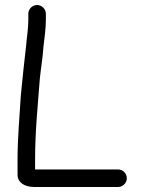

<svg xmlns="http://www.w3.org/2000/svg" viewBox="-20 -712 576 766"><path d="M93 -657V-633C93 -598 87 -565 84 -528C77 -466 69 -396 63 -330C58 -246 50 -162 50 -76V-15C50 17 79 34 117 34H451C470 34 486 18 486 -1C486 -20 470 -36 451 -36H120V-76C120 -189 131 -292 139 -399C144 -448 150 -476 153 -522C157 -562 163 -594 163 -633V-657C163 -676 147 -692 128 -692C109 -692 93 -676 93 -657Z"/></svg>

Font: Electronic
Style: Bd
Weight: 700
Version: Version 1.011